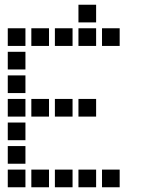

<svg xmlns="http://www.w3.org/2000/svg" viewBox="-20 -808 640 815"><path d="M314 -788Q313 -788 313 -788Q313 -788 313 -787V-714Q313 -713 313 -713Q313 -713 314 -713H387Q388 -713 388 -713Q388 -713 388 -714V-787Q388 -788 388 -788Q388 -788 387 -788ZM14 -688Q13 -688 13 -688Q13 -688 13 -687V-614Q13 -613 13 -613Q13 -613 14 -613H87Q88 -613 88 -613Q88 -613 88 -614V-687Q88 -688 88 -688Q88 -688 87 -688ZM114 -688Q113 -688 113 -688Q113 -688 113 -687V-614Q113 -613 113 -613Q113 -613 114 -613H187Q188 -613 188 -613Q188 -613 188 -614V-687Q188 -688 188 -688Q188 -688 187 -688ZM214 -688Q213 -688 213 -688Q213 -688 213 -687V-614Q213 -613 213 -613Q213 -613 214 -613H287Q288 -613 288 -613Q288 -613 288 -614V-687Q288 -688 288 -688Q288 -688 287 -688ZM314 -688Q313 -688 313 -688Q313 -688 313 -687V-614Q313 -613 313 -613Q313 -613 314 -613H387Q388 -613 388 -613Q388 -613 388 -614V-687Q388 -688 388 -688Q388 -688 387 -688ZM414 -688Q413 -688 413 -688Q413 -688 413 -687V-614Q413 -613 413 -613Q413 -613 414 -613H487Q488 -613 488 -613Q488 -613 488 -614V-687Q488 -688 488 -688Q488 -688 487 -688ZM14 -588Q13 -588 13 -588Q13 -588 13 -587V-514Q13 -513 13 -513Q13 -513 14 -513H87Q88 -513 88 -513Q88 -513 88 -514V-587Q88 -588 88 -588Q88 -588 87 -588ZM14 -488Q13 -488 13 -488Q13 -488 13 -487V-414Q13 -413 13 -413Q13 -413 14 -413H87Q88 -413 88 -413Q88 -413 88 -414V-487Q88 -488 88 -488Q88 -488 87 -488ZM14 -388Q13 -388 13 -388Q13 -388 13 -387V-314Q13 -313 13 -313Q13 -313 14 -313H87Q88 -313 88 -313Q88 -313 88 -314V-387Q88 -388 88 -388Q88 -388 87 -388ZM114 -388Q113 -388 113 -388Q113 -388 113 -387V-314Q113 -313 113 -313Q113 -313 114 -313H187Q188 -313 188 -313Q188 -313 188 -314V-387Q188 -388 188 -388Q188 -388 187 -388ZM214 -388Q213 -388 213 -388Q213 -388 213 -387V-314Q213 -313 213 -313Q213 -313 214 -313H287Q288 -313 288 -313Q288 -313 288 -314V-387Q288 -388 288 -388Q288 -388 287 -388ZM314 -388Q313 -388 313 -388Q313 -388 313 -387V-314Q313 -313 313 -313Q313 -313 314 -313H387Q388 -313 388 -313Q388 -313 388 -314V-387Q388 -388 388 -388Q388 -388 387 -388ZM14 -288Q13 -288 13 -288Q13 -288 13 -287V-214Q13 -213 13 -213Q13 -213 14 -213H87Q88 -213 88 -213Q88 -213 88 -214V-287Q88 -288 88 -288Q88 -288 87 -288ZM14 -188Q13 -188 13 -188Q13 -188 13 -187V-114Q13 -113 13 -113Q13 -113 14 -113H87Q88 -113 88 -113Q88 -113 88 -114V-187Q88 -188 88 -188Q88 -188 87 -188ZM14 -88Q13 -88 13 -88Q13 -88 13 -87V-14Q13 -13 13 -13Q13 -13 14 -13H87Q88 -13 88 -13Q88 -13 88 -14V-87Q88 -88 88 -88Q88 -88 87 -88ZM114 -88Q113 -88 113 -88Q113 -88 113 -87V-14Q113 -13 113 -13Q113 -13 114 -13H187Q188 -13 188 -13Q188 -13 188 -14V-87Q188 -88 188 -88Q188 -88 187 -88ZM214 -88Q213 -88 213 -88Q213 -88 213 -87V-14Q213 -13 213 -13Q213 -13 214 -13H287Q288 -13 288 -13Q288 -13 288 -14V-87Q288 -88 288 -88Q288 -88 287 -88ZM314 -88Q313 -88 313 -88Q313 -88 313 -87V-14Q313 -13 313 -13Q313 -13 314 -13H387Q388 -13 388 -13Q388 -13 388 -14V-87Q388 -88 388 -88Q388 -88 387 -88ZM414 -88Q413 -88 413 -88Q413 -88 413 -87V-14Q413 -13 413 -13Q413 -13 414 -13H487Q488 -13 488 -13Q488 -13 488 -14V-87Q488 -88 488 -88Q488 -88 487 -88Z"/></svg>

Font: Doto Black
Style: Bold
Weight: 700
Monospace: yes
Version: Version 1.000